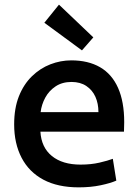

<svg xmlns="http://www.w3.org/2000/svg" viewBox="-20 -795 600 827"><path d="M319 12Q229 12 167 -21Q105 -54 73 -115.5Q41 -177 41 -259Q41 -329 61.5 -380.5Q82 -432 117.5 -466.5Q153 -501 197 -518Q241 -535 287 -535Q360 -535 411 -505.5Q462 -476 488.5 -416.5Q515 -357 515 -269Q515 -260 514.5 -248.5Q514 -237 514 -228H154Q158 -160 203.5 -123Q249 -86 327 -86Q372 -86 408.5 -94.5Q445 -103 466 -111L481 -17Q456 -6 413.5 3Q371 12 319 12ZM155 -312H404Q404 -349 391 -378Q378 -407 352 -424.5Q326 -442 288 -442Q248 -442 219.5 -423Q191 -404 175 -374.5Q159 -345 155 -312ZM333 -578 171 -697 234 -775 382 -634Z"/></svg>

Font: Ubuntu Sans Mono Medium
Style: Regular
Weight: 500
Monospace: yes
Designer: Dalton Maag Ltd
Foundry: Dalton Maag Ltd
Version: Version 1.006